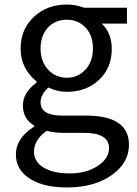

<svg xmlns="http://www.w3.org/2000/svg" viewBox="-20 -577 603 847"><path d="M113 212Q50 173 50 104Q50 33 131 -19V-23Q81 -52 81 -112Q81 -169 142 -213V-217Q71 -274 71 -363Q71 -450 132 -505Q190 -557 275 -557Q313 -557 351 -543H540V-473H429Q473 -431 473 -361Q473 -276 415 -223Q360 -172 275 -172Q232 -172 194 -191Q159 -161 159 -126Q159 -67 254 -67H360Q549 -67 549 62Q549 140 475 194Q397 250 275 250Q173 250 113 212ZM356 -269Q390 -305 390 -363Q390 -421 357 -456Q324 -490 275 -490Q225 -490 193 -457Q159 -421 159 -363Q159 -305 193 -269Q226 -234 275 -234Q323 -234 356 -269ZM414 153Q461 121 461 76Q461 9 350 9H256Q222 9 186 0Q130 40 130 92Q130 136 172 162Q214 188 288 188Q363 188 414 153Z"/></svg>

Font: `nÑOSR
Style: Regular
Weight: 400
Designer: Ryoko NISHIZUKA ¬âXZm¬º[P (kana & ideographs); Paul D. Hunt (Latin, Greek & Cyrillic); Wenlong ZHANG _ e¬á¬ü¬ô (bopomof
Foundry: Adobe Systems Incorporated
Version: Version 1.00 June 24, 2014, initial release